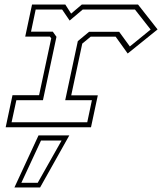

<svg xmlns="http://www.w3.org/2000/svg" viewBox="-20 -560 714 845"><path d="M5 0 35 -141H152L205.5 -391.5L199.5 -399H91L121 -540H267.5L293 -500L340 -540H587.5L673.5 -430.5L542 -324.5L489 -398.5H379L342 -368L293.5 -140.5H410.5L380.5 0ZM31 -22H364L384.5 -119H267L322.5 -379L372 -420H504.5L551.5 -355.5L643 -430L574 -518H344L286.5 -469.5L253.5 -518H137L116.5 -420.5H212.5L228.5 -398L169 -119H52ZM43.5 265 149.5 36H285L156.5 265ZM74 244.5H146L251 58.5H160.5Z"/></svg>

Font: Tourney Expanded ExtraLight
Style: Italic
Weight: 200
Width: 7
Italic angle: -12°
Designer: Tyler Finck
Foundry: Etcetera Type Co
Version: Version 1.010; ttfautohint (v1.8.3)